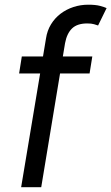

<svg xmlns="http://www.w3.org/2000/svg" viewBox="-20 -781 465 801"><path d="M71 -545.5H159.4L171.9 -620.7Q176.8 -653.4 192.8 -679.5Q208.8 -705.6 232.6 -723.7Q256.4 -741.8 286 -751.6Q315.7 -761.4 348 -761.4Q378.9 -761.4 397.5 -756.4Q416.2 -751.4 424.7 -747.2L389.2 -674.7Q382.8 -676.8 372.3 -680Q361.9 -683.2 343.8 -683.2Q302.2 -683.2 280.5 -662.3Q258.9 -641.3 251.4 -600.9L242.2 -545.5H365.1L353.7 -474.4H230.5L152 0H68.2L147.4 -474.4H59.7Z"/></svg>

Font: Inter P
Style: Italic
Weight: 400
Italic angle: -9.40001°
Designer: Rasmus Andersson
Foundry: rsms
Version: Version 3.018;git-588b23468